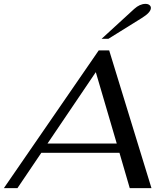

<svg xmlns="http://www.w3.org/2000/svg" viewBox="-54 -970 853 990"><path d="M562 -182H159L36 0H-34L455 -710H509L727 0H615ZM548 -230 440 -598 191 -230ZM638 -924Q667 -950 696 -950Q709 -950 716.5 -944Q724 -938 724 -929Q724 -906 677 -877L505 -770H470Z"/></svg>

Font: Fahkwang
Style: Italic
Weight: 400
Italic angle: -10°
Version: Version 1.000; ttfautohint (v1.6)